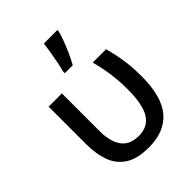

<svg xmlns="http://www.w3.org/2000/svg" viewBox="-228 -924 1056 1056"><g transform="rotate(-45 300.0 -396.5)"><path d="M306 10Q215 10 164.5 -24Q114 -58 94 -115.5Q74 -173 74 -244V-539H177V-245Q177 -164 209.5 -119Q242 -74 312 -74Q382 -74 415.5 -127.5Q449 -181 449 -297Q449 -365 441 -421.5Q433 -478 417 -539H521Q537 -479 545.5 -422.5Q554 -366 554 -295Q554 -138 491 -64Q428 10 306 10ZM267 -620Q274 -645 280.5 -677.5Q287 -710 292.5 -743.5Q298 -777 301 -803H406V-792Q400 -769 388 -736.5Q376 -704 360.5 -669.5Q345 -635 329 -606H267Z"/></g></svg>

Font: Noto Sans Mono Medium
Style: Regular
Weight: 500
Designer: Monotype Design Team
Foundry: Monotype Imaging Inc.
Version: Version 2.014